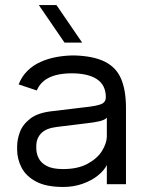

<svg xmlns="http://www.w3.org/2000/svg" viewBox="-20 -731 584 762"><path d="M231 11Q163 11 123 -10.5Q83 -32 65.5 -66Q48 -100 48 -137V-150Q48 -177 59 -207Q70 -237 100.5 -260.5Q131 -284 189 -290L314 -305Q362 -310 381 -317.5Q400 -325 400 -345Q400 -393 365 -416.5Q330 -440 264 -440Q230 -440 202.5 -433Q175 -426 155.5 -411Q136 -396 126 -372L54 -396Q66 -427 88.5 -449.5Q111 -472 141.5 -485.5Q172 -499 206 -505Q240 -511 274 -511Q350 -509 395.5 -486.5Q441 -464 460.5 -418.5Q480 -373 480 -302V0H404V-76Q393 -54 368 -34Q343 -14 307.5 -1.5Q272 11 231 11ZM230 -60Q289 -60 327.5 -81Q366 -102 384.5 -131.5Q403 -161 404 -188Q404 -206 404 -229Q404 -252 404 -264Q396 -255 375.5 -250Q355 -245 318 -241L204 -227Q163 -222 143.5 -202Q124 -182 124 -151V-143Q124 -122 133.5 -103Q143 -84 166 -72Q189 -60 230 -60ZM236 -562 134 -711H204L306 -562Z"/></svg>

Font: Nata Sans
Style: Regular
Weight: 400
Designer: Daniel Uzquiano Cruz
Version: Version 1.001